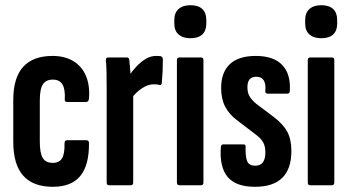

<svg xmlns="http://www.w3.org/2000/svg" viewBox="-20 -712 1343 738"><path d="M183 6Q107 6 69 -37Q31 -80 31 -167V-328Q31 -413 69 -455Q107 -497 182 -497Q229 -497 262 -477Q295 -457 310.5 -420Q326 -383 322 -334Q321 -320 311 -320H238Q233 -320 230.5 -323Q228 -326 229 -331Q231 -369 220 -387.5Q209 -406 183 -406Q157 -406 145 -388Q133 -370 133 -326V-168Q133 -123 144.5 -104.5Q156 -86 183 -86Q208 -86 218.5 -103.5Q229 -121 228 -160Q228 -173 237 -173H312Q322 -173 322 -162Q323 -78 289 -36Q255 6 183 6Z M399 0Q390 0 390 -11V-367Q390 -405 389.5 -433Q389 -461 387 -479Q386 -491 395 -491H468Q476 -491 477 -482Q479 -464 481 -437.5Q483 -411 483 -394L492 -375V-11Q492 0 483 0ZM484 -332 477 -422Q489 -440 505 -457Q521 -474 540 -485.5Q559 -497 580 -497Q591 -497 598 -496Q603 -494 604.5 -490.5Q606 -487 606 -482Q606 -460 605 -438Q604 -416 602 -394Q601 -384 594 -385Q589 -387 583 -387.5Q577 -388 570 -388Q549 -388 525.5 -372.5Q502 -357 484 -332Z M669 0Q660 0 660 -11V-481Q660 -491 669 -491H753Q762 -491 762 -481V-11Q762 0 753 0ZM712 -565Q683 -565 666.5 -579.5Q650 -594 650 -621V-635Q650 -663 666.5 -677.5Q683 -692 712 -692Q742 -692 757.5 -677.5Q773 -663 773 -635V-621Q773 -594 757.5 -579.5Q742 -565 712 -565Z M960 6Q886 6 854.5 -32.5Q823 -71 829 -147Q830 -157 838 -157H916Q925 -157 924 -147Q923 -108 930.5 -91.5Q938 -75 961 -75Q1000 -75 1000 -126Q1000 -150 991.5 -165Q983 -180 963 -195L892 -249Q861 -272 845.5 -302Q830 -332 830 -374Q830 -434 863.5 -465.5Q897 -497 963 -497Q1032 -497 1065 -462Q1098 -427 1094 -363Q1094 -352 1084 -352H1009Q1005 -352 1002 -354.5Q999 -357 1000 -365Q1002 -390 993.5 -403.5Q985 -417 965 -417Q931 -417 931 -377Q931 -356 939 -342Q947 -328 965 -313L1034 -261Q1069 -234 1084.5 -205Q1100 -176 1100 -131Q1100 -63 1065 -28.5Q1030 6 960 6Z M1172 0Q1163 0 1163 -11V-481Q1163 -491 1172 -491H1256Q1265 -491 1265 -481V-11Q1265 0 1256 0ZM1215 -565Q1186 -565 1169.5 -579.5Q1153 -594 1153 -621V-635Q1153 -663 1169.5 -677.5Q1186 -692 1215 -692Q1245 -692 1260.5 -677.5Q1276 -663 1276 -635V-621Q1276 -594 1260.5 -579.5Q1245 -565 1215 -565Z"/></svg>

Font: Sofia Sans Extra Condensed
Style: Bold
Weight: 700
Designer: Botio Nikoltchev, Ani Petrova
Foundry: lettersoup
Version: Version 4.101